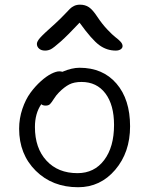

<svg xmlns="http://www.w3.org/2000/svg" viewBox="-20 -742 632 813"><path d="M170.9 -527.8Q154.8 -527.8 145.5 -536.1Q136.2 -544.4 136.2 -556.2Q136.2 -566.4 149.7 -581.8Q163.1 -597.2 214.8 -643.1Q232.9 -659.7 251 -678.5Q269 -697.3 276.1 -704.6Q283.2 -711.9 293.9 -717Q304.7 -722.2 318.8 -722.2Q340.8 -722.2 356.7 -711.4Q372.6 -700.7 392.1 -670.9Q412.6 -640.1 434.6 -616.9Q456.5 -593.8 469.2 -584.2Q481.9 -574.7 490.5 -565.4Q499 -556.2 499 -546.9Q499 -538.6 491 -533.2Q482.9 -527.8 470.2 -527.8Q432.1 -527.8 400.6 -550.8Q369.1 -573.7 316.9 -646Q267.1 -592.8 236.8 -565.9Q206.5 -539.1 195.1 -533.4Q183.6 -527.8 170.9 -527.8ZM311 50.8Q201.7 50.8 131.3 -19Q61 -88.9 61 -196.8Q61 -240.2 74.7 -280.8Q88.4 -321.3 108.9 -349.1Q129.4 -377 153.1 -398.2Q176.8 -419.4 197.3 -429.7Q217.8 -439.9 231 -439.9Q238.3 -439.9 244.1 -438Q284.2 -455.1 316.9 -455.1Q415.5 -455.1 473.1 -388.2Q530.8 -321.3 530.8 -207Q530.8 -96.7 467.8 -22.9Q404.8 50.8 311 50.8ZM127.9 -204.1Q127.9 -114.7 176.8 -61.8Q225.6 -8.8 308.1 -8.8Q379.4 -8.8 421.1 -64.2Q462.9 -119.6 462.9 -212.9Q462.9 -297.9 426.3 -346.4Q389.6 -395 325.2 -395Q293.9 -395 273.4 -384.5Q252.9 -374 230 -351.1Q217.8 -338.9 208 -323.2Q198.2 -307.6 191.9 -301.3Q185.5 -294.9 173.8 -294.9Q160.6 -294.9 154.8 -300.8Q127.9 -261.7 127.9 -204.1Z"/></svg>

Font: Shantell Sans Bouncy
Style: Regular
Weight: 300
Designer: Stephen Nixon, Anya Danilova, Shantell Martin
Foundry: Arrow Type
Version: Version 1.006;[9816181b4]